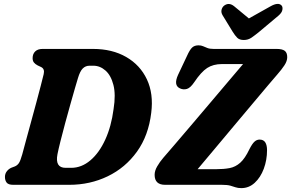

<svg xmlns="http://www.w3.org/2000/svg" viewBox="-20 -952 1500 989"><path d="M5.5 -40.5Q5.5 -57 14.8 -69.2Q24 -81.5 38.5 -88L57 -95Q69.5 -100.5 77.2 -111.8Q85 -123 94.5 -156.5Q102 -185 114 -229Q126 -273 139.8 -323.5Q153.5 -374 166.8 -422.8Q180 -471.5 190 -510.5Q200 -549.5 205 -570Q211.5 -597.5 191 -607L174 -615Q161.5 -621.5 154.8 -630Q148 -638.5 148 -652.5Q148 -674 161.2 -687Q174.5 -700 199.5 -700H458.5Q558 -700 630 -658.5Q702 -617 736.8 -543Q771.5 -469 759 -371Q745 -253.5 685.5 -170.8Q626 -88 535 -44Q444 0 337 0H48.5Q23 0 14.2 -11.5Q5.5 -23 5.5 -40.5ZM346.5 -87.5Q400 -87.5 445.5 -126Q491 -164.5 522.2 -232.8Q553.5 -301 565 -390Q577 -465 564.2 -514.5Q551.5 -564 523.2 -588.8Q495 -613.5 461 -613.5H441.5Q420.5 -613.5 406.2 -599.2Q392 -585 381.5 -549.5Q377 -535 366.5 -499Q356 -463 342.8 -415.8Q329.5 -368.5 316 -318.8Q302.5 -269 291.8 -226Q281 -183 276 -157.5Q262.5 -87.5 318 -87.5ZM1123 0H830.5Q776.5 0 776.5 -51.5Q776.5 -72.5 789.8 -95.2Q803 -118 821 -139Q841.5 -162.5 879.8 -207.2Q918 -252 965.8 -308Q1013.5 -364 1063.2 -422.8Q1113 -481.5 1157.2 -533.8Q1201.5 -586 1232 -622H1123Q1078.5 -622 1047.2 -601.8Q1016 -581.5 980.5 -528.5Q961 -499.5 943 -494Q925 -488.5 907.5 -496.5Q872.5 -512 897 -566L943 -663.5Q957.5 -696 969.8 -707.2Q982 -718.5 1002.5 -718.5Q1016 -718.5 1026 -714Q1036 -709.5 1048.2 -704.8Q1060.5 -700 1080 -700H1404.5Q1434 -700 1446.8 -690.2Q1459.5 -680.5 1459.5 -657.5Q1459.5 -637.5 1445 -615.5Q1430.5 -593.5 1408.5 -568.5Q1394.5 -552.5 1360 -511.8Q1325.5 -471 1279 -415.5Q1232.5 -360 1181.2 -299Q1130 -238 1082.2 -180.8Q1034.5 -123.5 998 -80.5H1094Q1133 -80.5 1163 -86.2Q1193 -92 1217.5 -113.8Q1242 -135.5 1265 -184Q1279 -211.5 1290.8 -222.2Q1302.5 -233 1317 -233Q1337.5 -233 1346.5 -218.5Q1355.5 -204 1355.5 -178.5Q1355.5 -127.5 1338.8 -82.8Q1322 -38 1292.2 -10.5Q1262.5 17 1223 17Q1205.5 17 1193.5 12.8Q1181.5 8.5 1166 4.2Q1150.5 0 1123 0ZM1315.5 -788.5Q1293 -770 1275.5 -758Q1258 -746 1236 -746Q1213.5 -746 1202 -757.5Q1190.5 -769 1178.5 -788.5L1126.5 -873.5Q1118 -888 1121.2 -901.5Q1124.5 -915 1134.5 -923Q1159.5 -941.5 1186.5 -919.5L1262 -857L1373.5 -919.5Q1414.5 -942.5 1431 -923Q1437 -915.5 1434.5 -901Q1432 -886.5 1414.5 -871.5Z"/></svg>

Font: Fraunces 72pt S100
Style: Bold Italic
Weight: 700
Italic angle: -16°
Version: Version 1.000; ttfautohint (v1.8.3)